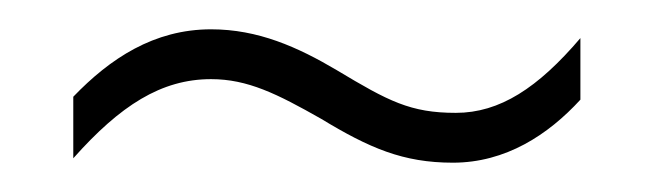

<svg xmlns="http://www.w3.org/2000/svg" viewBox="-20 -419 445 131"><path d="M199 -338C232 -318 255 -308 289 -308C325 -308 354 -327 376 -351V-393C347 -359 321 -342 291 -342C260 -342 245 -350 210 -371C183 -387 156 -399 124 -399C85 -399 55 -379 30 -353V-311C62 -347 90 -365 124 -365C149 -365 169 -355 199 -338Z"/></svg>

Font: Noto Sans Sinhala ExtraCondensed ExtraLight
Style: Regular
Weight: 200
Width: 2
Designer: Jelle Bosma - Monotype Design Team
Foundry: Monotype Imaging Inc.
Version: Version 2.006